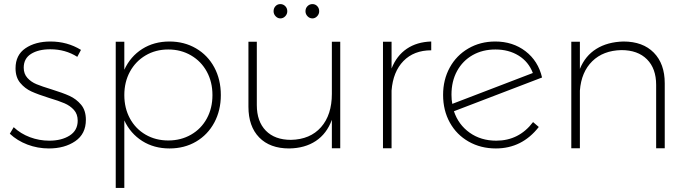

<svg xmlns="http://www.w3.org/2000/svg" viewBox="-20 -725 3358 939"><path d="M226 -484Q168 -484 132 -461.5Q96 -439 96 -394Q96 -364 114 -344Q132 -324 159 -313Q186 -302 232 -288Q287 -271 320 -256Q353 -241 376.5 -213Q400 -185 400 -139Q400 -70 348 -34.5Q296 1 219 1Q164 1 114 -18Q64 -37 28 -71L47 -103Q81 -71 126.5 -54Q172 -37 221 -37Q281 -37 320.5 -62Q360 -87 360 -135Q360 -167 341.5 -187.5Q323 -208 295 -220Q267 -232 220 -246Q166 -263 134 -277.5Q102 -292 79 -319.5Q56 -347 56 -391Q56 -456 104.5 -489Q153 -522 227 -522Q309 -522 376 -481L358 -447Q300 -484 226 -484Z M1060 -260Q1060 -185 1028 -125.5Q996 -66 939 -32.5Q882 1 809 1Q733 1 675.5 -35.5Q618 -72 588 -136V194H546V-521H588V-384Q618 -449 675.5 -485.5Q733 -522 809 -522Q881 -522 938.5 -488.5Q996 -455 1028 -395.5Q1060 -336 1060 -260ZM1019 -260Q1019 -324 991.5 -374.5Q964 -425 914.5 -454Q865 -483 803 -483Q741 -483 692 -454Q643 -425 615.5 -374.5Q588 -324 588 -260Q588 -196 615.5 -145.5Q643 -95 692 -66.5Q741 -38 803 -38Q865 -38 914.5 -66.5Q964 -95 991.5 -145.5Q1019 -196 1019 -260Z M1385 -670Q1385 -656 1375 -645.5Q1365 -635 1351 -635Q1338 -635 1328 -645.5Q1318 -656 1318 -670Q1318 -685 1327.5 -695Q1337 -705 1351 -705Q1365 -705 1375 -695Q1385 -685 1385 -670ZM1541 -670Q1541 -656 1531 -645.5Q1521 -635 1508 -635Q1494 -635 1484 -645.5Q1474 -656 1474 -670Q1474 -685 1484 -695Q1494 -705 1508 -705Q1522 -705 1531.5 -695Q1541 -685 1541 -670ZM1644 -521V0H1603V-139Q1578 -71 1524.5 -35.5Q1471 0 1394 1Q1300 1 1247.5 -53Q1195 -107 1195 -203V-521H1236V-211Q1236 -131 1280 -86Q1324 -41 1403 -41Q1497 -43 1550 -103Q1603 -163 1603 -266V-521Z M2089 -522V-479Q2004 -479 1953 -426.5Q1902 -374 1895 -282V0H1853V-521H1895V-390Q1920 -453 1969.5 -486.5Q2019 -520 2089 -522Z M2587 -128 2615 -104Q2533 1 2405 1Q2331 1 2272 -32.5Q2213 -66 2180 -125.5Q2147 -185 2147 -261Q2147 -335 2179.5 -394.5Q2212 -454 2270.5 -488Q2329 -522 2402 -522Q2488 -522 2550 -474.5Q2612 -427 2631 -346L2200 -181Q2222 -115 2277 -76Q2332 -37 2407 -37Q2518 -37 2587 -128ZM2188 -262Q2188 -236 2192 -217L2586 -368Q2565 -423 2516.5 -453Q2468 -483 2403 -483Q2340 -483 2291.5 -455.5Q2243 -428 2215.5 -378Q2188 -328 2188 -262Z M3231 -318V0H3189V-310Q3189 -390 3144 -435Q3099 -480 3019 -480Q2930 -478 2876.5 -425.5Q2823 -373 2816 -282V0H2774V-521H2816V-388Q2842 -452 2896.5 -486Q2951 -520 3029 -522Q3124 -522 3177.5 -467.5Q3231 -413 3231 -318Z"/></svg>

Font: TypoPRO Montserrat Alternates
Style: Regular
Weight: 275
Designer: Julieta Ulanovsky
Foundry: Julieta Ulanovsky
Version: Version 6.001